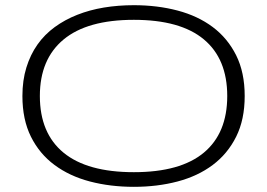

<svg xmlns="http://www.w3.org/2000/svg" viewBox="-20 -703 1024 736"><path d="M918 -335Q918 -244.6 885.3 -179Q852.5 -113.3 795.4 -70.6Q738.3 -27.8 660.6 -7.3Q583 13.2 493.2 13.2Q402.8 13.2 324.7 -7.3Q246.6 -27.8 189 -70.6Q131.3 -113.3 98.6 -179Q65.9 -244.6 65.9 -335Q65.9 -395 81.1 -444.1Q96.2 -493.2 123.5 -532Q150.9 -570.8 189.7 -599.1Q228.5 -627.4 276.1 -646.2Q323.7 -665 378.4 -674.1Q433.1 -683.1 493.2 -683.1Q583 -683.1 660.6 -662.6Q738.3 -642.1 795.4 -599.4Q852.5 -556.6 885.3 -491Q918 -425.3 918 -335ZM851.1 -335Q851.1 -477.5 761.2 -552.2Q671.4 -627 493.2 -627Q314.5 -627 223.6 -551.5Q132.8 -476.1 132.8 -335Q132.8 -192.4 223.6 -117.7Q314.5 -43 493.2 -43Q671.4 -43 761.2 -117.7Q851.1 -192.4 851.1 -335Z"/></svg>

Font: Stint Ultra Expanded
Style: Regular
Weight: 400
Width: 7
Designer: Astigmatic (AOETI)
Foundry: Astigmatic (AOETI)
Version: Version 1.000